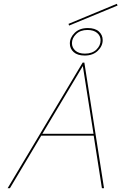

<svg xmlns="http://www.w3.org/2000/svg" viewBox="-20 -986 664 1006"><path d="M471 -275H196L32 0H20L413 -658H422L525 0H514ZM470 -285 414 -640 202 -285ZM339 -861 592 -966 596 -957 342 -852ZM346 -758Q346 -789 371.5 -814Q397 -839 440 -839Q478 -839 498 -821Q518 -803 518 -776Q518 -745 492.5 -720Q467 -695 424 -695Q386 -695 366 -713Q346 -731 346 -758ZM507 -775Q507 -798 489 -813.5Q471 -829 438 -829Q401 -829 379 -807.5Q357 -786 357 -760Q357 -737 374.5 -721Q392 -705 425 -705Q463 -705 485 -726Q507 -747 507 -775Z"/></svg>

Font: Ysabeau Hairline
Style: Italic
Weight: 100
Italic angle: -12°
Designer: Christian Thalmann (Catharsis Fonts)
Version: Version 0.003